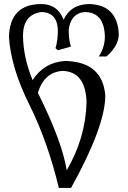

<svg xmlns="http://www.w3.org/2000/svg" viewBox="-20 -729 633 951"><path d="M310.5 114.3Q403.8 -45.9 408.7 -220.2Q405.3 -373 291 -377.9Q199.7 -372.6 167.5 -269.5Q287.6 -28.8 310.5 114.3ZM332 201.7H271.5Q215.8 -29.3 125 -211.4Q34.2 -393.6 24.4 -544.9Q27.8 -707.5 183.1 -709Q265.6 -709 294.9 -631.3Q331.1 -709 424.8 -709Q561.5 -703.1 568.4 -560.1Q568.4 -502.9 507.3 -449.2H469.2Q499.5 -495.1 499.5 -548.3Q496.1 -669.4 398.4 -669.4Q330.6 -662.6 320.3 -581.5Q320.3 -531.7 331.1 -498.5L267.6 -480L254.9 -490.2Q266.6 -527.8 266.6 -579.6Q263.7 -668.5 184.1 -669.4Q95.2 -656.7 93.8 -553.7Q95.2 -443.4 141.6 -332Q197.8 -420.4 302.7 -427.2Q488.3 -422.9 501.5 -255.9Q501.5 -104 332 201.7Z"/></svg>

Font: Kelvinch
Style: Regular
Weight: 400
Designer: Paul James MIller
Foundry: High-Logic / Made with FontCreator
Version: Version 3.30 September 23, 2016